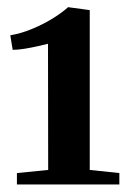

<svg xmlns="http://www.w3.org/2000/svg" viewBox="-20 -924 349 522"><path d="M111 -462 110.5 -805Q101 -802.5 83.2 -798.5Q65.5 -794.5 47 -791.5Q28.5 -788.5 14.5 -788.5L8 -828Q39.5 -833.5 70 -846.5Q100.5 -859.5 125.5 -875.2Q150.5 -891 165 -904.5L224 -896.5V-462L304.5 -453.5V-422.5H26V-453.5Z"/></svg>

Font: Merriweather 96pt
Style: Bold
Weight: 700
Version: Version 2.100